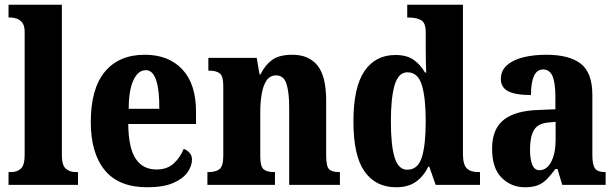

<svg xmlns="http://www.w3.org/2000/svg" viewBox="-20 -780 2600 810"><path d="M16 0V-54H27Q52 -54 68 -68.5Q84 -83 84 -126V-646Q84 -672 73.5 -685Q63 -698 49 -702Q35 -706 27 -706H16V-760H241V-126Q241 -83 257.5 -68.5Q274 -54 299 -54H309V0Z M601 10Q481 10 422 -62Q363 -134 363 -265Q363 -406 422.5 -477.5Q482 -549 591 -549Q691 -549 749 -487.5Q807 -426 807 -308V-257H521Q522 -157 552 -111Q582 -65 640 -65Q685 -65 712.5 -90Q740 -115 755 -152Q769 -147 779.5 -135.5Q790 -124 790 -107Q790 -80 771 -53Q752 -26 710.5 -8Q669 10 601 10ZM652 -321Q653 -398 639 -441Q625 -484 595 -484Q563 -484 543 -442Q523 -400 523 -321Z M855 0V-54H860Q889 -54 905.5 -66Q922 -78 922 -123V-417Q922 -459 907 -470.5Q892 -482 863 -482H859V-536H1063L1075 -466H1079Q1097 -504 1127 -526.5Q1157 -549 1213 -549Q1283 -549 1319.5 -503.5Q1356 -458 1356 -356V-125Q1356 -79 1368 -66.5Q1380 -54 1410 -54H1414V0H1200V-327Q1200 -391 1188.5 -426.5Q1177 -462 1145 -462Q1119 -462 1104.5 -440.5Q1090 -419 1084 -383.5Q1078 -348 1078 -308V-120Q1078 -77 1092.5 -65.5Q1107 -54 1136 -54H1140V0Z M1651 10Q1565 10 1518 -56.5Q1471 -123 1471 -267Q1471 -412 1517.5 -480Q1564 -548 1648 -548Q1697 -548 1726 -527Q1755 -506 1773 -474H1778Q1777 -497 1776.5 -527Q1776 -557 1776 -585V-644Q1776 -685 1755.5 -695.5Q1735 -706 1706 -706H1698V-760H1933V-132Q1933 -86 1949 -70Q1965 -54 1997 -54H2005V0H1818L1791 -77H1787Q1767 -36 1734.5 -13Q1702 10 1651 10ZM1698 -64Q1743 -64 1759.5 -116Q1776 -168 1776 -269Q1776 -368 1759.5 -421.5Q1743 -475 1699 -475Q1661 -475 1645 -421.5Q1629 -368 1629 -268Q1629 -166 1645 -115Q1661 -64 1698 -64Z M2194 10Q2137 10 2096.5 -30Q2056 -70 2056 -153Q2056 -235 2104.5 -274Q2153 -313 2251 -316L2323 -319V-374Q2323 -430 2311 -458.5Q2299 -487 2271 -487Q2245 -487 2232.5 -459Q2220 -431 2220 -379Q2155 -379 2124 -395Q2093 -411 2093 -447Q2093 -482 2119 -505Q2145 -528 2188.5 -538.5Q2232 -549 2284 -549Q2382 -549 2430.5 -511Q2479 -473 2479 -379V-125Q2479 -84 2490.5 -69Q2502 -54 2532 -54H2535V0H2352L2332 -67H2323Q2303 -40 2286 -23Q2269 -6 2247.5 2Q2226 10 2194 10ZM2256 -62Q2287 -62 2305.5 -97.5Q2324 -133 2324 -191V-266L2292 -263Q2249 -259 2232.5 -231Q2216 -203 2216 -149Q2216 -108 2225.5 -85Q2235 -62 2256 -62Z"/></svg>

Font: Noto Serif Georgian Condensed ExtraBold
Style: Regular
Weight: 800
Width: 3
Designer: Monotype Design Team, Akaki Razmadze
Foundry: Google LLC
Version: Version 2.003; ttfautohint (v1.8.4.7-5d5b)